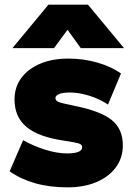

<svg xmlns="http://www.w3.org/2000/svg" viewBox="-20 -792 581 826"><path d="M270.5 14Q193 14 130.8 -3.8Q68.5 -21.5 21.5 -55L79.5 -189Q125.5 -163 175.8 -147.5Q226 -132 268.5 -132Q301 -132 317.2 -138.8Q333.5 -145.5 333.5 -159Q333.5 -170.5 318 -175.2Q302.5 -180 254.5 -187Q145 -203 93.8 -246Q42.5 -289 42.5 -364Q42.5 -417.5 72 -457Q101.5 -496.5 153.5 -518.2Q205.5 -540 273.5 -540Q339.5 -540 399 -522.8Q458.5 -505.5 500.5 -476L444.5 -342Q422 -357.5 394 -369.2Q366 -381 336.5 -387.5Q307 -394 280.5 -394Q252 -394 235.2 -387.8Q218.5 -381.5 218.5 -370Q218.5 -359 231.8 -353.5Q245 -348 294.5 -338Q411.5 -315 460 -276.2Q508.5 -237.5 508.5 -167Q508.5 -112.5 478.2 -71.8Q448 -31 394.5 -8.5Q341 14 270.5 14ZM33.5 -585 188.5 -772H358.5L513.5 -585H327.5L270.5 -664L212.5 -585Z"/></svg>

Font: Geologica Cursive Black
Style: Regular
Weight: 900
Designer: Sindre Bremnes, Frode Helland
Foundry: Monokrom Skriftforlag AS
Version: Version 1.010;gftools[0.9.28]